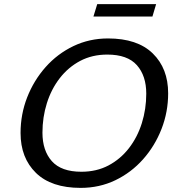

<svg xmlns="http://www.w3.org/2000/svg" viewBox="-20 -904 860 934"><path d="M798 -450Q798 -359.5 765.8 -276.8Q733.5 -194 676 -129.2Q618.5 -64.5 541 -27.2Q463.5 10 372.5 10Q229.5 10 154.8 -63Q80 -136 80 -257Q80 -348 112.2 -430.5Q144.5 -513 202 -577.8Q259.5 -642.5 337.2 -679.8Q415 -717 505.5 -717Q648.5 -717 723.2 -644Q798 -571 798 -450ZM186.5 -258.5Q186.5 -171.5 232.2 -120Q278 -68.5 376 -68.5Q449.5 -68.5 507.8 -99.2Q566 -130 607.2 -183.2Q648.5 -236.5 670 -305Q691.5 -373.5 691.5 -448.5Q691.5 -535.5 645.8 -587Q600 -638.5 502 -638.5Q428.5 -638.5 370.2 -607.8Q312 -577 270.8 -523.8Q229.5 -470.5 208 -402Q186.5 -333.5 186.5 -258.5ZM434.5 -823.5 453 -884H739.5L721.5 -823.5Z"/></svg>

Font: Newsreader 6pt
Style: Italic
Weight: 400
Italic angle: -17°
Designer: Hugues Gentile
Foundry: Production Type
Version: Version 1.003; ttfautohint (v1.8.3)